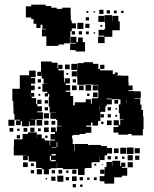

<svg xmlns="http://www.w3.org/2000/svg" viewBox="-20 -788 663 824"><path d="M99 -101H79V-121H96V-122H79V-121H39V-161H40V-190H77V-213H100V-220H138V-197H139V-211H159V-194H172V-185H193V-163H195V-185H216V-189H197V-213H216V-221H199V-241H219V-224H224V-246H244V-248H226V-273H221V-278H196V-304H219V-305H193V-331H189V-371H191V-385H186V-374H172V-388H183V-394H162V-428H183V-429H167V-451H159V-478H158V-462H140V-480H156V-524H202V-519H227V-493H230V-510H248V-492H231V-486H254V-457H255V-434H258V-452H280V-430H262V-423H281V-399H262V-394H282V-376H294V-336H301V-349H348V-362H370V-343H374V-366H400V-370H402V-393H401V-424H372V-425H346V-424H312V-453H311V-488H286V-514H312V-489H313V-517H339V-521H379V-514H402V-492H410V-510H428V-492H410V-486H434H464V-470H473V-477H485V-465H478V-464H502V-463H531V-434H532V-421H549V-401H532V-397H555V-396H584V-366H556V-364H582V-339H587V-316H594V-288H596V-234H593V-207H545V-213H530V-210H488V-219H467V-243H488V-250H468V-272H490V-252H496V-274H510V-276H494V-302H490V-340H497V-361H489V-362H460V-340H438V-332H432V-308H411V-269H401V-249H377V-262H371V-249H350V-244H372V-218H347V-213H321V-209H294V-206H289V-194H292V-170H298V-141H300V-170H358V-165H364V-166H414V-161H439V-153H461V-129H439V-121H414H429V-101H409V-116H408V-92H379V-91H373V-67H346V-64H343V-37H315V-63H288V-62H250V-67H225V-91H224V-66H198V-62H160V-67H135V-94H132V-95H103V-118H99ZM279 -491H259V-511H279ZM69 -251H49V-271H66V-274H42V-300H38V-329H37V-355H33V-407H65V-417V-465H105V-485H133V-457H113V-453H131V-429H113V-421H129V-401H113V-389H127V-373H116V-367H135V-342H140V-332H160V-310H140V-306H164V-276H136V-274H112V-273H131V-249H107V-268H104V-246H74V-268H69ZM310 -460H288V-482H310ZM273 -467H265V-475H273ZM306 -434H292V-448H306ZM156 -434H142V-448H156ZM371 -399H347V-423H371ZM400 -400H378V-422H400ZM339 -401H319V-421H339ZM309 -401H289V-421H309ZM154 -406H144V-416H154ZM399 -371H379V-391H399ZM111 -378V-387H110V-378ZM364 -376H354V-386H364ZM153 -377H145V-385H153ZM438 -362H460V-365H438ZM522 -346V-361H521V-346ZM158 -342H140V-360H158ZM487 -343H471V-359H487ZM186 -344H172V-358H186ZM406 -313V-332H405V-313ZM456 -314H442V-328H456ZM186 -314H172V-328H186ZM482 -318H476V-324H482ZM190 -280H168V-302H190ZM456 -284H442V-298H456ZM426 -284H412V-298H426ZM483 -287H475V-295H483ZM42 -248H16V-274H42ZM161 -249H137V-273H161ZM459 -251H439V-271H459ZM188 -252H170V-270H188ZM217 -253H201V-269H217ZM424 -256H414V-266H424ZM189 -221H169V-241H189ZM128 -222H110V-240H128ZM37 -223H21V-239H37ZM97 -223H81V-239H97ZM155 -225H143V-237H155ZM64 -226H54V-236H64ZM66 -194H52V-208H66ZM184 -196H174V-206H184ZM226 -158V-178H223V-158ZM201 -155H222V-157H201ZM553 -127H525V-155H553ZM522 -128H496V-154H522ZM580 -130H558V-152H580ZM489 -131H469V-151H489ZM219 -101H199V-119H194V-100H198V-96H219V-127H201V-121H219ZM550 -100H528V-122H550ZM578 -102H560V-120H578ZM456 -104H442V-118H456ZM485 -105H473V-117H485ZM514 -106H504V-116H514ZM470 0H428V-10H408V-32H428V-42H410V-60H428V-42H429V-71H437V-93H461V-75H462V-98H496V-75H500V-90H518V-72H503V-68H526V-34H503V-27H470ZM550 -70H528V-92H550ZM99 -71H79V-91H99ZM125 -75H113V-87H125ZM393 -77H385V-85H393ZM421 -79H417V-83H421ZM190 -40H168V-62H190ZM160 -40H138V-62H160ZM308 -42H290V-60H308ZM247 -43H231V-59H247ZM126 -44H112V-58H126ZM216 -44H202V-58H216ZM274 -46H264V-56H274ZM252 -8H226V-34H252ZM309 -11H289V-31H309ZM218 -12H200V-30H218ZM276 -14H262V-28H276ZM336 -14H322V-28H336ZM395 -15H383V-27H395ZM364 -16H354V-26H364ZM182 -18H176V-24H182ZM306 16H292V2H306ZM334 14H324V4H334ZM231 -591H179V-632H160V-662H178V-664H162V-682H154V-668H136V-686H150H124V-706H114V-713H91V-761H114V-768H176V-762H200V-755H223V-750H247V-755H283V-726H284V-700H288V-688H306V-666H288V-654H282V-630H280V-602H255V-597H231ZM424 -728H406V-746H424ZM452 -730H438V-744H452ZM481 -731H469V-743H481ZM510 -732H500V-742H510ZM359 -733H351V-741H359ZM388 -734H382V-740H388ZM429 -603H401V-631H428V-664H431V-691H456H429V-723H461V-696H462V-720H488V-696H494V-658H462V-630H429ZM428 -694H402V-720H428ZM362 -700H348V-714H362ZM338 -664H312V-690H338ZM364 -668H346V-686H364ZM419 -673H411V-681H419ZM428 -635H403V-660H428ZM332 -640H318V-654H332ZM302 -640H288V-654H302ZM361 -641H349V-653H361ZM388 -644H382V-650H388ZM345 -567H305V-573H281V-601H305V-604H282V-630H308V-607H345ZM335 -607H315V-627H335Z"/></svg>

Font: Rubik Storm
Style: Regular
Weight: 400
Designer: Hubert and Fischer, NaN
Foundry: Hubert and Fischer, NaN
Version: Version 2.201